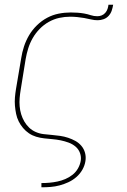

<svg xmlns="http://www.w3.org/2000/svg" viewBox="-20 -591 540 816"><path d="M156 205V187H157Q174 187 190.5 185.5Q207 184 224 180.5Q241 177 257.5 170Q274 163 288 152Q302 141 311 125.5Q320 110 323 93Q326 76 320 59.5Q314 43 301 32Q288 21 271.5 15Q255 9 238 5.5Q221 2 203.5 0.5Q186 -1 168 -3Q150 -5 133.5 -10Q117 -15 103 -24.5Q89 -34 78 -47Q67 -60 59.5 -75Q52 -90 48.5 -107Q45 -124 43.5 -141.5Q42 -159 43.5 -177Q45 -195 48 -213L70 -343Q74 -369 82 -393.5Q90 -418 103.5 -441Q117 -464 137 -483.5Q157 -503 180.5 -515.5Q204 -528 229.5 -533Q255 -538 281 -538Q295 -538 309.5 -537Q324 -536 338 -533.5Q352 -531 365.5 -526.5Q379 -522 394 -522Q403 -522 412 -525.5Q421 -529 427.5 -536.5Q434 -544 437 -553Q440 -562 441 -571H461Q459 -559 455 -546.5Q451 -534 442 -524Q433 -514 420.5 -509.5Q408 -505 395 -505Q381 -505 366.5 -508.5Q352 -512 337.5 -514.5Q323 -517 308 -518.5Q293 -520 278 -520Q255 -520 232 -515Q209 -510 187.5 -498Q166 -486 148.5 -468Q131 -450 119 -429Q107 -408 100 -385.5Q93 -363 89 -340L68 -210Q65 -192 63.5 -174.5Q62 -157 63.5 -139.5Q65 -122 70 -105.5Q75 -89 83.5 -74.5Q92 -60 104 -48.5Q116 -37 132 -30Q148 -23 165.5 -21Q183 -19 200.5 -17.5Q218 -16 235.5 -13.5Q253 -11 269.5 -5.5Q286 0 300.5 8Q315 16 326 29Q337 42 341.5 59Q346 76 343 94Q340 113 330 130.5Q320 148 304.5 161.5Q289 175 270.5 183.5Q252 192 233 197Q214 202 195 203.5Q176 205 157 205Z"/></svg>

Font: Iosevka Slab Thin Oblique
Style: Regular
Weight: 100
Italic angle: -9°
Monospace: yes
Designer: Belleve Invis
Foundry: Belleve Invis
Version: Version 11.1.0; ttfautohint (v1.8.3)